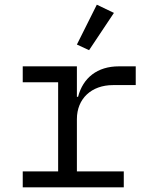

<svg xmlns="http://www.w3.org/2000/svg" viewBox="-20 -799 640 819"><path d="M77 0H508V-68H308V-291C308 -378 370 -436 462 -436H559V-516H487C395 -516 334 -467 313 -386H308V-516H77V-448H228V-68H77ZM466 -744 393 -779 308 -609 360 -585Z"/></svg>

Font: IBM Mono
Style: Regular
Weight: 400
Monospace: yes
Designer: Mike Abbink, Paul van der Laan, Pieter van Rosmalen
Foundry: Bold Monday
Version: Version 2.3